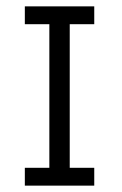

<svg xmlns="http://www.w3.org/2000/svg" viewBox="-20 -583 382 603"><path d="M135 -18V-545H199V-18ZM58 0V-56H276V0ZM58 -507V-563H276V-507Z"/></svg>

Font: Darker Grotesque Medium
Style: Regular
Weight: 500
Designer: Gabriel Lam
Foundry: TypeRant
Version: Version 1.000;gftools[0.9.28]